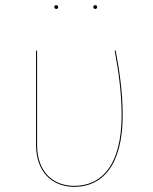

<svg xmlns="http://www.w3.org/2000/svg" viewBox="-20 -713 593 742"><path d="M197.4 -693.1C192.6 -693.1 190 -689.5 190 -685.7C190 -681.9 192.6 -678.4 197.4 -678.4C202.2 -678.4 204.8 -681.9 204.8 -685.7C204.8 -689.5 202.2 -693.1 197.4 -693.1ZM348.1 -693.1C343.2 -693.1 340.6 -689.5 340.6 -685.7C340.6 -681.9 343.2 -678.4 348.1 -678.4C352.9 -678.4 355.4 -681.9 355.4 -685.7C355.4 -689.5 352.9 -693.1 348.1 -693.1ZM427.1 -517.2H423.1C436.1 -447.7 450 -361.6 450 -267.8C450 -72.3 370.6 5.2 267.3 5.2C185.9 5.2 123.3 -47.8 123.3 -153.3V-517.2H119.3V-153.2C119.3 -45.9 183.7 9.1 267.3 9.1C373.4 9.1 454.1 -71.1 454.1 -267.8C454.1 -361.6 440.1 -447.7 427.1 -517.2Z"/></svg>

Font: Fira Sans Four
Style: Regular
Weight: 100
Designer: Carrois Corporate & Edenspiekermann AG
Foundry: Carrois Corporate GbR & Edenspiekermann AG
Version: Version 4.203;PS 004.203;hotconv 1.0.88;makeotf.lib2.5.64775